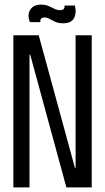

<svg xmlns="http://www.w3.org/2000/svg" viewBox="-20 -813 456 833"><path d="M38 0V-660H148L305 -85H308V-660H378V0H268L111 -576H108V0ZM254 -712Q234 -712 220.5 -718Q207 -724 196 -730.5Q185 -737 173 -737Q153 -737 155 -717H110Q97 -748 111 -770.5Q125 -793 158 -793Q177 -793 190.5 -787Q204 -781 216 -775Q228 -769 241 -769Q262 -769 260 -789H305Q313 -758 301.5 -735Q290 -712 254 -712Z"/></svg>

Font: Bricolage Grotesque 96pt Condensed Light
Style: Regular
Weight: 300
Width: 3
Designer: Mathieu Triay
Foundry: Atelier Triay
Version: Version 1.001; ttfautohint (v1.8.4.7-5d5b);gftools[0.9.33.de